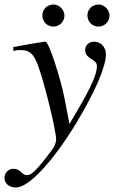

<svg xmlns="http://www.w3.org/2000/svg" viewBox="-44 -626 508 852"><path d="M242 -557C242 -582 219 -606 194 -606C166 -606 144 -585 144 -558C144 -530 165 -508 193 -508C220 -508 242 -530 242 -557ZM442 -557C442 -582 419 -606 394 -606C366 -606 344 -585 344 -558C344 -530 365 -508 393 -508C420 -508 442 -530 442 -557ZM243 -186C226 -275 173 -441 158 -441H154C100 -433 67 -427 47 -423C37 -421 26 -419 15 -417V-400C26 -403 35 -404 46 -404C86 -404 104 -389 123 -340C150 -272 205 -48 205 -8C205 3 201 15 195 27C187 40 142 99 124 118C101 143 89 151 76 151C50 151 50 123 15 123C-7 123 -24 141 -24 163C-24 189 -3 206 27 206C84 206 191 91 295 -81C378 -219 426 -329 426 -386C426 -416 404 -441 374 -441C351 -441 334 -426 334 -404C334 -388 340 -378 360 -365C379 -353 386 -347 386 -333C386 -289 349 -217 264 -76Z"/></svg>

Font: XITS
Style: Italic
Weight: 400
Italic angle: -16.33°
Designer: MicroPress Inc., with final additions and corrections provided by Coen Hoffman, Elsevier (retired)
Version: Version 1.302